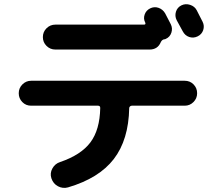

<svg xmlns="http://www.w3.org/2000/svg" viewBox="-20 -852 1040 925"><path d="M927.7 -802.7Q932.6 -793 942.4 -773.9Q952.1 -754.9 956.1 -747.1Q965.8 -727.5 959 -707Q952.1 -686.5 932.1 -676.8Q912.1 -667 891.6 -673.8Q871.1 -680.7 860.4 -701.2Q851.6 -718.8 831.1 -754.9Q821.3 -774.4 827.6 -795.4Q834 -816.4 854 -826.2Q874 -835.9 896 -828.6Q918 -821.3 927.7 -802.7ZM247.1 -733.4H673.8Q683.6 -733.4 679.7 -743.2Q669.9 -761.7 676.8 -781.7Q683.6 -801.8 703.1 -811.5Q722.7 -821.3 743.2 -814.5Q763.7 -807.6 775.4 -788.1Q780.3 -779.3 789.1 -761.7Q797.9 -744.1 802.7 -735.4Q812.5 -715.8 805.7 -694.8Q798.8 -673.8 779.3 -665Q778.3 -664.1 776.4 -663.6Q774.4 -663.1 772 -662.6Q769.5 -662.1 768.6 -662.1Q759.8 -659.2 754.9 -649.4Q740.2 -613.3 700.2 -613.3H247.1Q221.7 -613.3 204.1 -630.9Q186.5 -648.4 186.5 -673.3Q186.5 -698.2 204.1 -715.8Q221.7 -733.4 247.1 -733.4ZM870.1 -342.8H615.2Q610.4 -342.8 606.4 -339.4Q602.5 -335.9 602.5 -331.1Q599.6 -178.7 528.3 -85.9Q457 6.8 307.6 50.8Q282.2 57.6 259.3 45.4Q236.3 33.2 227.5 6.8Q219.7 -17.6 232.4 -40.5Q245.1 -63.5 269.5 -71.3Q370.1 -105.5 415.5 -166Q460.9 -226.6 462.9 -332Q462.9 -342.8 452.1 -342.8H129.9Q104.5 -342.8 87.4 -360.4Q70.3 -377.9 70.3 -402.8Q70.3 -427.7 87.9 -445.3Q105.5 -462.9 129.9 -462.9H870.1Q895.5 -462.9 912.6 -445.3Q929.7 -427.7 929.7 -402.8Q929.7 -377.9 912.1 -360.4Q894.5 -342.8 870.1 -342.8Z"/></svg>

Font: Rounded-X Mgen+ 1m bold
Style: Bold
Weight: 700
Designer: [Source Han Sans]
Ryoko NISHIZUKA  (kana & ideographs); Paul D. Hunt (Latin, Greek & Cyrillic); Wenlong ZHANG  (bopomofo
Version: Version 1.059.20150602